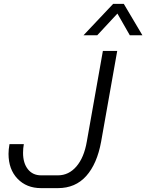

<svg xmlns="http://www.w3.org/2000/svg" viewBox="-20 -963 755 991"><path d="M24 -169Q24 -191 29 -219H103Q99 -198 99 -174Q99 -121 124 -89.5Q149 -58 192 -58H279Q335 -58 374.5 -104Q414 -150 428 -232L511 -700H585L502 -232Q481 -117 425 -54.5Q369 8 279 8H192Q117 8 70.5 -40.5Q24 -89 24 -169ZM564 -943H619L715 -781H650L586 -893L482 -781H411Z"/></svg>

Font: Bai Jamjuree
Style: Italic
Weight: 400
Italic angle: -10°
Version: Version 1.000; ttfautohint (v1.6)